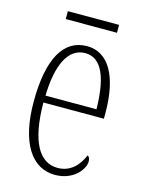

<svg xmlns="http://www.w3.org/2000/svg" viewBox="-105 -726 600 800"><g transform="rotate(15 195.0 -326.5)"><path d="M87 -629H308V-663H87ZM211 10C291 10 333 -47 333 -80C333 -94 328 -101 322 -104C305 -62 272 -21 214 -21C135 -21 88 -101 87 -269H348V-294C348 -449 297 -543 203 -543C103 -543 47 -450 47 -262C47 -88 109 10 211 10ZM308 -299H88C91 -431 129 -513 203 -513C278 -513 306 -426 308 -299Z"/></g></svg>

Font: Noto Serif Thai ExtraCondensed ExtraLight
Style: Regular
Weight: 200
Width: 2
Designer: Monotype Design Team
Foundry: Monotype Imaging Inc.
Version: Version 2.002